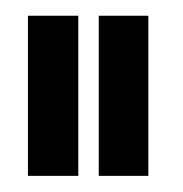

<svg xmlns="http://www.w3.org/2000/svg" viewBox="-20 -695 232 244"><path d="M15.5 -675H79.5V-471.5H15.5ZM105.5 -471.5V-675H168.5V-471.5Z"/></svg>

Font: Anybody Narrow Medium
Style: Regular
Weight: 500
Width: 3
Designer: Tyler Finck
Foundry: Etcetera Type Company
Version: Version 1.000; ttfautohint (v1.8)